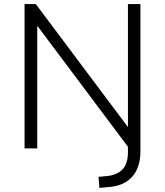

<svg xmlns="http://www.w3.org/2000/svg" viewBox="-20 -725 806 938"><path d="M466 193 461 139 503 135Q553 130 579 102Q605 74 605 19V-37L614 4L148 -618H162V0H100V-705H155L618 -87H605V-705H666V14Q666 46 659.5 72Q653 98 640.5 118.5Q628 139 609.5 154Q591 169 565.5 178Q540 187 509 189Z"/></svg>

Font: Nunito Sans 10pt Light
Style: Regular
Weight: 300
Designer: Vernon Adams
Foundry: Vernon Adams
Version: Version 3.101;gftools[0.9.27]